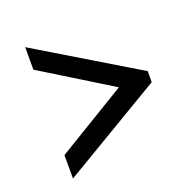

<svg xmlns="http://www.w3.org/2000/svg" viewBox="-103 -635 752 754"><g transform="rotate(-20 273.0 -258.5)"><path d="M498 -234 78 16V-82L370 -259L78 -439V-533L498 -280Z"/></g></svg>

Font: Raleway-v4020 Medium
Style: Italic
Weight: 500
Italic angle: -12°
Designer: Matt McInerney, Pablo Impallari, Rodrigo Fuenzalida
Foundry: Matt McInerney, Pablo Impallari, Rodrigo Fuenzalida
Version: Version 4.020;PS 004.020;hotconv 1.0.88;makeotf.lib2.5.64775